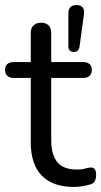

<svg xmlns="http://www.w3.org/2000/svg" viewBox="-23 -732 401 761"><path d="M271 9Q214 9 175.5 -11.5Q137 -32 118 -71.5Q99 -111 99 -168V-423H32Q15 -423 6 -431.5Q-3 -440 -3 -455Q-3 -470 6 -478Q15 -486 32 -486H99V-601Q99 -621 110 -631.5Q121 -642 140 -642Q159 -642 169.5 -631.5Q180 -621 180 -601V-486H306Q323 -486 332 -478Q341 -470 341 -455Q341 -440 332 -431.5Q323 -423 306 -423H180V-176Q180 -119 204 -89.5Q228 -60 282 -60Q301 -60 314.5 -64Q328 -68 337 -68Q346 -69 352 -62Q358 -55 358 -38Q358 -26 353.5 -16Q349 -6 338 -2Q326 2 306.5 5.5Q287 9 271 9ZM269 -526Q260 -526 254 -531.5Q248 -537 248 -548V-679Q248 -712 281 -712Q296 -712 304 -703Q312 -694 310 -677L292 -546Q290 -536 284.5 -531Q279 -526 269 -526Z"/></svg>

Font: Nunito
Style: Regular
Weight: 400
Designer: Vernon Adams
Foundry: Vernon Adams
Version: Version 3.602